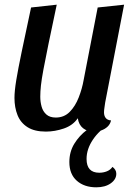

<svg xmlns="http://www.w3.org/2000/svg" viewBox="-20 -542 577 820"><path d="M176 20Q127.3 20 97.7 1.2Q68 -17.5 54.9 -50.2Q41.8 -83 41.8 -123.8Q41.8 -153.3 49.5 -200.1Q57.2 -246.8 72.8 -321.8Q88.3 -396.8 112.7 -510L222.3 -522Q200.7 -420.3 187 -353.8Q173.3 -287.3 165.5 -245.2Q157.7 -203.2 154.8 -176.8Q152 -150.3 152 -128.8Q152 -107 157.7 -86.6Q163.3 -66.2 178 -53.1Q192.7 -40 218.2 -40Q254 -40 277.9 -64.4Q301.8 -88.8 316.2 -125.9Q330.7 -163 337.2 -200.2L397.2 -510L510 -522L429.2 -104.2Q428.2 -95.3 426.2 -83.3Q424.2 -71.3 424.2 -62.2Q424.2 -47.2 431.6 -38Q439 -28.8 454.3 -27.7Q450.5 -11.3 439.1 -0.8Q427.7 9.7 412.8 14.8Q398 20 381 20Q352.8 20 334.7 5.6Q316.5 -8.8 312.2 -37Q291.7 -6.7 253 6.7Q214.3 20 176 20ZM391.2 258Q339.8 258 308 229.9Q276.2 201.8 276.2 150Q276.2 106.5 297.4 71.8Q318.7 37.2 350.8 13.2Q382.8 -10.8 414.3 -22L448 -18.3V-11.7Q403.8 14.2 376.8 54.4Q349.7 94.7 349.7 136.7Q349.7 195.7 404 195.7Q421.2 195.7 436.3 189.7Q451.5 183.7 460.3 170.7Q467.8 176.2 472.2 183.3Q476.7 190.5 476.7 200Q476.7 224.2 452.8 241.1Q429 258 391.2 258Z"/></svg>

Font: Sansita Swashed Light
Style: Regular
Weight: 300
Designer: Pablo Cosgaya
Foundry: Omnibus-Type
Version: Version 1.003